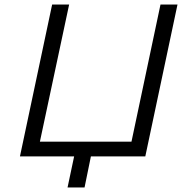

<svg xmlns="http://www.w3.org/2000/svg" viewBox="-20 -690 803 847"><path d="M68 0H307L278 137H353L381 0H621L763 -670H688L560 -65H156L285 -670H210Z"/></svg>

Font: LT Wave Text Light Italic
Style: Regular
Weight: 300
Designer: Daniel Lyons
Version: Version 2.5 (Glyphs App)